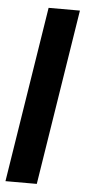

<svg xmlns="http://www.w3.org/2000/svg" viewBox="-51 -650 335 751"><g transform="rotate(5 116.0 -275.0)"><path d="M0 70H123L232 -620H109Z"/></g></svg>

Font: Charger Pro
Style: UltraNarObl
Weight: 900
Designer: Jasper
Foundry: Cannot Into Space Fonts
Version: Version 1.09